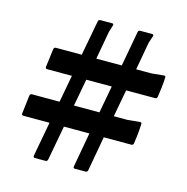

<svg xmlns="http://www.w3.org/2000/svg" viewBox="-109 -850 929 954"><g transform="rotate(15 355.5 -373.0)"><path d="M47 -292Q49 -302 58 -302H200L226 -442H99Q89 -442 90 -452L102 -546Q104 -556 113 -556H246L280 -737Q282 -746 292 -746H352Q361 -746 358 -736L347 -700L321 -556H452L485 -737Q487 -746 497 -746H557Q567 -746 564 -736L552 -700L526 -556H604L667 -562Q677 -564 676 -553Q675 -527 672 -502Q669 -477 665 -451Q663 -442 653 -442H505L479 -302H549L612 -308Q622 -309 621 -299Q620 -273 617.5 -248Q615 -223 611 -197Q609 -188 599 -188H458L426 -10Q424 0 414 0H359Q350 0 352 -10L384 -188H253L220 -10Q218 0 208 0H154Q145 0 146 -10L179 -188H45Q34 -188 36 -198ZM431 -442H300L274 -302H405Z"/></g></svg>

Font: Hahmlet
Style: Bold
Weight: 700
Designer: Minjoo Ham & Mark Frömberg
Foundry: hypertype
Version: Version 1.002; ttfautohint (v1.8.3)